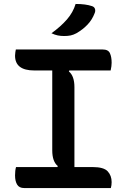

<svg xmlns="http://www.w3.org/2000/svg" viewBox="-20 -950 640 970"><path d="M540 0H102Q77 0 66.5 -17.5Q56 -35 56 -64Q56 -89 61 -106H270L272 -111Q244 -134 244 -190V-594H153Q56 -594 56 -669Q56 -677 57.5 -686Q59 -695 60 -700H499Q527 -700 535.5 -681Q544 -662 544 -633Q544 -616 539 -594H330L328 -589Q356 -566 356 -510V-106H448Q504 -106 524 -84.5Q544 -63 544 -30Q544 -22 543 -14.5Q542 -7 540 0ZM362 -930Q413 -930 445 -919Q457 -915 460 -904.5Q463 -894 458 -883Q446 -851 422.5 -826Q399 -801 366 -782Q351 -774 337 -771Q323 -768 304 -768Q287 -768 272 -771Q257 -774 240 -782Q287 -816 318 -851.5Q349 -887 362 -930Z"/></svg>

Font: Recursive Mn Csl St Med
Style: Regular
Weight: 500
Monospace: yes
Version: Version 1.079;hotconv 1.0.112;makeotfexe 2.5.65598; ttfautoh